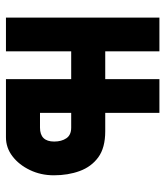

<svg xmlns="http://www.w3.org/2000/svg" viewBox="26 -594 568 661"><g transform="rotate(90 310.5 -264.0)"><path d="M41 -528.3H157.2V-341.8H252.9V-528.3H369.1V-341.8H432.6Q489.3 -341.8 522 -317.9Q554.7 -293.9 569.3 -253.9Q584 -213.9 584 -165Q584 -120.1 565.9 -82.5Q547.9 -44.9 518.6 -22.5Q489.3 0 453.1 0H252.9V-224.6H157.2V0H41ZM419.9 -224.6H369.1V-117.2H419.9Q467.8 -117.2 467.8 -166Q467.8 -191.4 456.5 -208Q445.3 -224.6 419.9 -224.6Z"/></g></svg>

Font: Dinish Condensed
Style: Bold
Weight: 700
Width: 3
Designer: Bert Driehuis
Foundry: Playbeing
Version: Version 3.006; git-39231f3c-release